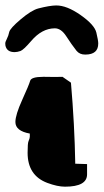

<svg xmlns="http://www.w3.org/2000/svg" viewBox="-31 -702 390 722"><path d="M174.9 -595.5Q126.6 -595.2 86.4 -548Q57.3 -514.1 45.7 -510.1Q34 -506.1 24.2 -506Q-5.6 -505.8 -10.7 -531.2Q-11.2 -533.6 -11.2 -539Q-11.2 -544.4 -5.2 -555.9Q0.8 -567.4 3.6 -581.3Q6.5 -595.3 47 -629.5Q87.5 -663.7 113.3 -670.3Q156.2 -681.3 180.2 -681.5Q220.2 -681.8 272.2 -645.3Q324.3 -608.8 331.3 -579.6Q338.3 -550.3 338.4 -539.6Q338.4 -539.1 338.4 -538.6Q338.7 -497.1 290.4 -496.8Q289.9 -496.8 289.4 -496.8Q268.4 -496.6 256.6 -511.2Q237.9 -535 218.4 -565.3Q198.9 -595.7 174.9 -595.5ZM204.1 -413.1Q219.7 -401.9 235.8 -391.1Q249.5 -233.4 252 -86.4L296.4 -85V-46.4Q296.4 0 213.4 0Q185.1 0 147 -14.2Q72.8 -42 72.8 -127.4Q72.8 -163.6 76.2 -170.9Q81.1 -182.6 81.1 -187.7Q81.1 -192.9 81.1 -194.1Q81.1 -195.3 81.1 -196.3Q81.1 -198.2 81.1 -199.7Q26.9 -209.5 26.9 -243.2Q26.9 -270 52.5 -326.4Q78.1 -382.8 82.3 -397.9Q86.4 -413.1 131.3 -413.1H136.7Q159.7 -412.6 176 -412.6Q192.4 -412.6 204.1 -413.1Z"/></svg>

Font: Drukaatie burti
Style: Heavy
Weight: 800
Version: Version 0.14